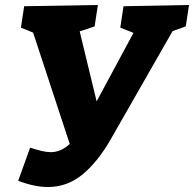

<svg xmlns="http://www.w3.org/2000/svg" viewBox="-20 -727 779 771"><path d="M53 -1 101 -134Q126 -126 146.5 -121Q167 -116 184 -116Q225 -116 260 -149L113 -596L64 -616L77 -702L373 -707L360 -621L300 -601L368 -320L516 -595L463 -616L476 -702L739 -707L726 -621L673 -602L426 -170Q373 -77 311.5 -26.5Q250 24 172 24Q119 24 53 -1Z"/></svg>

Font: Bitter ExtraBold
Style: Italic
Weight: 800
Italic angle: -9°
Designer: Sol Matas, and Bitter project Authors
Foundry: Sol Matas
Version: Version 2.001